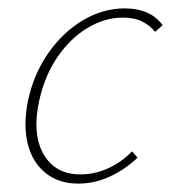

<svg xmlns="http://www.w3.org/2000/svg" viewBox="-20 -433 408 458"><path d="M167 5Q120 5 88.5 -20.5Q57 -46 46 -90.5Q35 -135 47 -194Q61 -258 96 -307.5Q131 -357 178.5 -385Q226 -413 278 -413Q307 -413 329.5 -403.5Q352 -394 368 -373L350 -357Q338 -372 319.5 -381.5Q301 -391 273 -391Q230 -391 189 -366.5Q148 -342 117.5 -297.5Q87 -253 74 -195Q56 -115 83.5 -66Q111 -17 172 -17Q206 -17 238 -31.5Q270 -46 295 -72L308 -57Q279 -29 242.5 -12Q206 5 167 5Z"/></svg>

Font: Ysabeau Infant Thin
Style: Italic
Weight: 250
Italic angle: -12°
Designer: Christian Thalmann (Catharsis Fonts)
Version: Version 2.001;gftools[0.9.30]; featfreeze: ss01,ss02,lnum